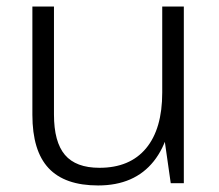

<svg xmlns="http://www.w3.org/2000/svg" viewBox="-20 -560 671 587"><path d="M145 -210Q145 -126 178.5 -86.5Q212 -47 284 -47Q377 -47 426.5 -106.5Q476 -166 476 -277L509 -343V-278Q509 -141 450 -67Q391 7 280 7Q178 7 128.5 -46Q79 -99 79 -209V-540H145ZM542 0H502L476 -182V-540H542Z"/></svg>

Font: Pathway Extreme 8pt Thin 12pt ExtraLight
Style: Regular
Weight: 250
Version: Version 1.001;gftools[0.9.26]